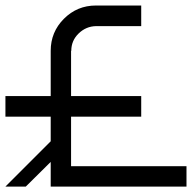

<svg xmlns="http://www.w3.org/2000/svg" viewBox="-20 -687 707 707"><path d="M241.7 -75H666.7V0H166.7V-90.8L75 0H0L166.7 -166.7V-257.5H0V-333.3H166.7V-500Q166.7 -569.2 215.4 -617.9Q264.2 -666.7 333.3 -666.7H500V-590.8H333.3Q296.7 -590 269.6 -563.8Q242.5 -537.5 242.5 -500H241.7V-333.3H500V-257.5H241.7Z"/></svg>

Font: 0xA000-Squareish-Mono
Style: Squareish-Mono
Weight: 400
Version: Version 0.1